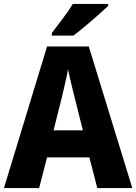

<svg xmlns="http://www.w3.org/2000/svg" viewBox="-20 -951 689 971"><path d="M472 0 432 -155H218L178 0H0L218 -716H429L649 0ZM360 -448Q355 -468 348 -496Q341 -524 334.5 -552.5Q328 -581 324 -601Q321 -581 314.5 -552.5Q308 -524 301.5 -496Q295 -468 290 -448L251 -292H399ZM527 -921Q508 -903 476.5 -875Q445 -847 411 -818.5Q377 -790 351 -771H242V-784Q267 -817 297.5 -857Q328 -897 348 -931H527Z"/></svg>

Font: Noto Sans Arabic SemCond ExtBd
Style: Regular
Weight: 800
Width: 4
Designer: Monotype Design Team, Nadine Chahine, Nizar Qandah and Khaled Hosny
Foundry: Monotype Imaging Inc.
Version: Version 2.012; ttfautohint (v1.8.4.7-5d5b)